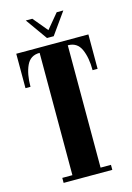

<svg xmlns="http://www.w3.org/2000/svg" viewBox="-128 -916 675 981"><g transform="rotate(-15 210.0 -426.0)"><path d="M82.5 0V-26.5H136V-673.5H135Q86.5 -673.5 66.2 -629.2Q46 -585 46 -518H19.5V-700H401V-518H374.5Q374.5 -585 354.5 -629.2Q334.5 -673.5 286 -673.5H285V-26.5H340V0ZM192 -737 110.5 -851.5H145L209.5 -774L274 -851.5H309L227.5 -737Z"/></g></svg>

Font: Imbue 50pt Black
Style: Regular
Weight: 900
Designer: Tyler Finck
Foundry: Etcetera Type Company
Version: Version 1.102; ttfautohint (v1.8.3)